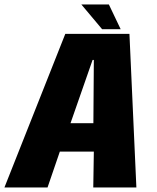

<svg xmlns="http://www.w3.org/2000/svg" viewBox="-50 -824 691 844"><path d="M-30.5 0 237 -675H519L549.5 0H360L362.5 -157.5H213L159 0ZM260 -282.5H360.5L362.5 -560.5H357ZM399 -695.5 307.5 -804.5H428.5L480.5 -695.5Z"/></svg>

Font: Anybody ExtraBold
Style: Italic
Weight: 800
Italic angle: -10°
Designer: Tyler Finck
Foundry: Etcetera Type Company
Version: Version 1.010; ttfautohint (v1.8.3) -l 8 -r 50 -G 200 -x 14 